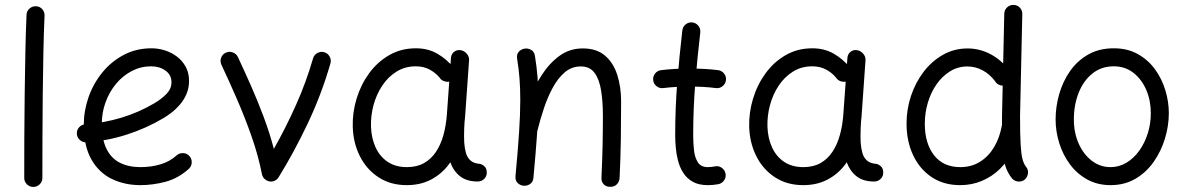

<svg xmlns="http://www.w3.org/2000/svg" viewBox="-20 -721 4810 778"><path d="M125.8 -695.7Q110.8 -696.2 99.5 -686.3Q88.1 -676.4 87.5 -660.9Q84.6 -597.4 82.9 -514Q81.2 -430.5 80 -339.3Q78.7 -248 78.5 -160.2Q78.2 -72.3 78.2 0Q78.2 15 89 25.7Q99.8 36.5 114.7 36.5Q130.2 36.5 141 25.7Q151.7 15 151.7 0Q151.7 -72.1 152 -160Q152.2 -247.9 153.2 -338.7Q154.2 -429.5 155.9 -512.4Q157.6 -595.3 160.5 -657.4Q161.1 -672.9 151.2 -684Q141.2 -695.1 125.8 -695.7Z M592.4 -452.3Q626.2 -452.3 650.5 -434.9Q674.8 -417.5 674.8 -387.8Q674.8 -361.4 654.7 -340.6Q634.6 -319.8 604.6 -302.1Q543.1 -265.7 471.9 -244.1Q400.7 -222.6 325.4 -217.4Q310.4 -216.2 300.4 -205Q290.3 -193.8 291.4 -178.4Q292.6 -163.5 304 -153.4Q315.4 -143.4 330.4 -144.4Q414.2 -150.1 493.4 -175.5Q572.6 -200.8 644.7 -243.7Q658.3 -252 675.6 -265.2Q692.8 -278.4 709 -297.2Q725.2 -316 735.6 -339.9Q746 -363.8 746 -393.1Q746 -425.8 732.5 -450.5Q718.9 -475.2 696.7 -491.9Q674.4 -508.7 647.7 -517Q621 -525.3 594.2 -525.3Q532 -525.3 481.5 -498.6Q430.9 -471.9 394.6 -427.2Q358.2 -382.6 338.8 -327.3Q319.5 -272.1 319.5 -214.8Q319.5 -129 350.2 -75.1Q380.9 -21.2 433 4Q485.2 29.2 548.8 29.2Q599.6 29.2 650.9 15.5Q702.1 1.8 744.9 -36.7Q756.2 -46.9 756.9 -62.3Q757.6 -77.6 747.4 -88.7Q737.6 -99.9 722.2 -100.6Q706.7 -101.3 695.5 -91.2Q668 -66.2 630.2 -55Q592.5 -43.8 548.8 -43.8Q500.5 -43.8 465.3 -61.8Q430.2 -79.7 411.3 -118.3Q392.5 -156.9 392.5 -218.5Q392.5 -265.1 407.9 -307Q423.3 -349 450.6 -381.8Q477.9 -414.6 514.4 -433.4Q550.8 -452.3 592.4 -452.3Z M895.1 -507.6Q881.3 -501.3 876 -486.9Q870.8 -472.5 877.2 -458.6Q908 -393.4 940.2 -319.2Q972.5 -244.9 999.6 -167.6Q1026.7 -90.3 1041.5 -15Q1044.7 0.5 1058.6 9Q1072.4 17.5 1087.6 13.4Q1101.8 9.3 1108.9 -2.7Q1171.7 -104.1 1227.2 -221.3Q1282.7 -338.4 1318.9 -463.8Q1323.2 -478.2 1315.8 -491.7Q1308.4 -505.2 1294 -509.3Q1279.6 -513.6 1266.2 -506.2Q1252.7 -498.8 1248.5 -484.4Q1220.3 -386.9 1178.8 -294.3Q1137.3 -201.7 1089.6 -117.8Q1072.4 -183.4 1048 -248.4Q1023.6 -313.4 996.5 -374.6Q969.4 -435.9 944.1 -489.6Q937.7 -503.5 923.3 -508.6Q909 -513.8 895.1 -507.6Z M1828 -272.8Q1813 -275 1801.7 -265.4Q1790.4 -255.9 1789.4 -241.3Q1788.4 -226.4 1787.8 -209Q1787.3 -191.6 1787.6 -174.4Q1788 -157.3 1788.6 -143.1Q1791.7 -100 1804.4 -64.2Q1817.1 -28.4 1844 -6.9Q1871 14.5 1915.8 14.5Q1931.3 14.5 1942 3.8Q1952.8 -7 1952.5 -22Q1952.2 -38.1 1943.9 -46.1Q1935.6 -54.1 1925.7 -56.8Q1900.2 -58.5 1886.7 -70.5Q1873.2 -82.5 1867.9 -101.5Q1862.7 -120.5 1861.1 -143.2Q1860.6 -155.9 1860.4 -170.8Q1860.3 -185.7 1861 -201.5Q1861.8 -217.3 1862.7 -231.3Q1863.8 -248 1853.5 -259.4Q1843.1 -270.7 1828 -272.8ZM1628.7 -43.8Q1583.3 -43.8 1551.4 -64.9Q1519.5 -86.1 1502.3 -123Q1485.2 -160 1483.3 -206.4Q1481.8 -251 1493.4 -294.6Q1505.1 -338.1 1528.7 -373.7Q1552.3 -409.4 1586.7 -430.8Q1621.1 -452.3 1665.1 -452.3Q1696.4 -452.3 1720.6 -439.3Q1744.8 -426.3 1761 -406.7Q1769.2 -393.7 1784.8 -390.5Q1800.4 -387.3 1812.4 -395Q1824.4 -402.7 1826.7 -417.8Q1828.9 -432.9 1819.6 -445.3Q1789.9 -481.8 1752 -503.5Q1714.1 -525.3 1665.2 -525.3Q1605.3 -525.3 1557.4 -497.7Q1509.4 -470.2 1475.8 -424.2Q1442.3 -378.2 1425 -321.7Q1407.8 -265.2 1409.4 -207.3Q1411.2 -142.1 1438.2 -88.2Q1465.3 -34.3 1513.9 -2.6Q1562.4 29.2 1628.4 29.2Q1683.3 29.2 1725.8 7.1Q1768.2 -14.9 1797.7 -53.6Q1827.1 -92.2 1843.9 -142.4Q1860.7 -192.5 1864.6 -248.4L1880.7 -476.6Q1881.7 -491.2 1871.4 -503.4Q1861.1 -515.6 1845.9 -517.8Q1831 -519.9 1819.7 -510.7Q1808.3 -501.4 1807.3 -486.3L1790.9 -258.4Q1787.7 -213.4 1777 -174.4Q1766.2 -135.3 1746.8 -106Q1727.4 -76.7 1698.2 -60.2Q1669.1 -43.8 1628.7 -43.8Z M2068.8 -7.4Q2067.3 10.5 2077.4 20.3Q2087.5 30.1 2100.7 31.5Q2114.7 33.1 2127.3 25.1Q2139.9 17.1 2141.5 -0.4Q2151.2 -105 2156.4 -180.6Q2161.5 -256.2 2161.5 -315.9Q2161.5 -365.8 2158.1 -408.7Q2154.7 -451.5 2147.6 -494.6Q2144.8 -512.8 2130.7 -519.8Q2116.6 -526.9 2102.2 -523.3Q2089.8 -520.4 2081.2 -510.1Q2072.7 -499.8 2075.4 -483.1Q2082 -442.7 2085.1 -403Q2088.2 -363.3 2088.2 -315.9Q2088.2 -259.4 2083.4 -185.7Q2078.6 -111.9 2068.8 -7.4ZM2090 -212.2Q2086.3 -197.1 2092.4 -184Q2098.6 -170.8 2112.5 -167.1Q2128.5 -163 2141.7 -170.2Q2154.8 -177.5 2157.5 -191Q2168.6 -236.1 2184 -282.1Q2199.3 -328.1 2220.3 -366.5Q2241.3 -405 2269.1 -428.4Q2297 -451.8 2333.4 -451.8Q2370.1 -451.8 2389.4 -425.5Q2408.6 -399.2 2415.8 -353.9Q2423 -308.7 2423 -251.4Q2423 -190.9 2421.7 -130.3Q2420.4 -69.8 2417.1 0.1Q2416.3 14.6 2425.8 25.4Q2435.4 36.1 2453.2 36.1Q2470.3 36.1 2480.1 25.2Q2489.9 14.3 2490.6 0.5Q2494.7 -81.4 2495.7 -157.9Q2496.8 -234.3 2496.8 -310.5Q2496.8 -367.7 2481.5 -416.6Q2466.2 -465.5 2432.2 -495.1Q2398.1 -524.8 2341.5 -524.8Q2288.6 -524.8 2247.5 -495Q2206.4 -465.2 2175.8 -417.8Q2145.3 -370.4 2124.1 -315.9Q2102.9 -261.3 2090 -212.2Z M2921.6 -395.8Q2923.5 -410.7 2914.2 -422.7Q2904.8 -434.8 2889.9 -436.7Q2861.9 -440.3 2833.1 -441.8Q2804.3 -443.2 2774.4 -443.2Q2745.5 -443.2 2716.5 -441.8Q2687.4 -440.3 2658.6 -436.7Q2643.7 -434.9 2634.3 -422.9Q2625 -410.9 2626.8 -395.9Q2628.5 -381 2640.6 -371.6Q2652.6 -362.3 2667.5 -364.1Q2693.8 -367.3 2720.8 -368.8Q2747.8 -370.2 2774.4 -370.2Q2802.7 -370.2 2829.3 -368.8Q2855.8 -367.3 2880.6 -364.1Q2895.6 -362.1 2907.6 -371.5Q2919.6 -380.8 2921.6 -395.8ZM2785.5 -630.1Q2770.6 -631.8 2758.6 -622.4Q2746.7 -613 2744.9 -598Q2732.7 -493.3 2724.3 -387.7Q2715.9 -282 2715.9 -173.3Q2715.9 -151.1 2718.2 -124Q2720.4 -97 2727.4 -70Q2734.4 -43 2748.7 -20.6Q2762.9 1.8 2787 15.5Q2811.2 29.2 2847.7 29.2Q2857.4 29.2 2868.2 28.4Q2879 27.5 2890.6 25.4Q2905.3 22.4 2914.1 9.8Q2922.9 -2.7 2919.9 -17.5Q2917.2 -32.1 2904.7 -41Q2892.2 -49.9 2877.4 -46.9Q2861.5 -43.8 2847.7 -43.8Q2820.4 -43.8 2807.9 -63.1Q2795.5 -82.3 2792.2 -112.1Q2788.9 -141.9 2788.9 -173.3Q2788.9 -278.7 2797.1 -382Q2805.4 -485.4 2817.6 -589.5Q2819.3 -604.4 2809.9 -616.4Q2800.5 -628.3 2785.5 -630.1Z M3434.4 -272.8Q3419.5 -275 3408.2 -265.4Q3396.9 -255.9 3395.8 -241.3Q3394.8 -226.4 3394.3 -209Q3393.7 -191.6 3394.1 -174.4Q3394.4 -157.3 3395.1 -143.1Q3398.1 -100 3410.8 -64.2Q3423.5 -28.4 3450.5 -6.9Q3477.4 14.5 3522.3 14.5Q3537.7 14.5 3548.5 3.8Q3559.3 -7 3559 -22Q3558.7 -38.1 3550.4 -46.1Q3542.1 -54.1 3532.1 -56.8Q3506.7 -58.5 3493.1 -70.5Q3479.6 -82.5 3474.4 -101.5Q3469.1 -120.5 3467.5 -143.2Q3467 -155.9 3466.9 -170.8Q3466.7 -185.7 3467.5 -201.5Q3468.2 -217.3 3469.2 -231.3Q3470.2 -248 3459.9 -259.4Q3449.6 -270.7 3434.4 -272.8ZM3235.2 -43.8Q3189.7 -43.8 3157.8 -64.9Q3125.9 -86.1 3108.8 -123Q3091.6 -160 3089.8 -206.4Q3088.3 -251 3099.9 -294.6Q3111.5 -338.1 3135.1 -373.7Q3158.8 -409.4 3193.1 -430.8Q3227.5 -452.3 3271.5 -452.3Q3302.9 -452.3 3327.1 -439.3Q3351.3 -426.3 3367.4 -406.7Q3375.7 -393.7 3391.2 -390.5Q3406.8 -387.3 3418.8 -395Q3430.8 -402.7 3433.1 -417.8Q3435.4 -432.9 3426 -445.3Q3396.3 -481.8 3358.4 -503.5Q3320.6 -525.3 3271.7 -525.3Q3211.8 -525.3 3163.8 -497.7Q3115.8 -470.2 3082.3 -424.2Q3048.7 -378.2 3031.5 -321.7Q3014.3 -265.2 3015.8 -207.3Q3017.6 -142.1 3044.7 -88.2Q3071.7 -34.3 3120.3 -2.6Q3168.9 29.2 3234.9 29.2Q3289.8 29.2 3332.2 7.1Q3374.7 -14.9 3404.1 -53.6Q3433.5 -92.2 3450.3 -142.4Q3467.1 -192.5 3471 -248.4L3487.1 -476.6Q3488.2 -491.2 3477.8 -503.4Q3467.5 -515.6 3452.4 -517.8Q3437.4 -519.9 3426.1 -510.7Q3414.8 -501.4 3413.8 -486.3L3397.3 -258.4Q3394.2 -213.4 3383.4 -174.4Q3372.7 -135.3 3353.2 -106Q3333.8 -76.7 3304.7 -60.2Q3275.5 -43.8 3235.2 -43.8Z M4086.7 -701Q4071.7 -701.4 4060.8 -691.1Q4049.8 -680.7 4049.4 -665.3L4040.2 -249.9Q4039.6 -178.5 4041.5 -131.7Q4043.4 -85 4052.1 -53.9Q4060.9 -22.9 4080.3 1.3Q4089.8 12.9 4105.3 14.5Q4120.8 16.1 4132.2 6.7Q4143.6 -3.1 4145.4 -18.5Q4147.3 -33.9 4137.5 -45.3Q4128.7 -56.6 4123.4 -75.7Q4118.1 -94.8 4115.7 -135Q4113.3 -175.3 4113.3 -249.1L4122.4 -663.8Q4122.8 -679.3 4112.5 -690.1Q4102.1 -700.9 4086.7 -701ZM3900.9 -524.7Q3846.3 -524.7 3801 -499Q3755.6 -473.3 3722.5 -429.9Q3689.4 -386.5 3671.4 -332.2Q3653.4 -277.9 3653.4 -220.6Q3653.4 -148.7 3680.1 -92.1Q3706.7 -35.5 3755.4 -3.2Q3804 29.2 3870.3 29.2Q3918.2 29.2 3959.1 11.8Q4000.1 -5.5 4031.9 -36.7Q4063.7 -68 4084.5 -109.9Q4105.2 -151.9 4112.3 -200.9Q4113.6 -216.6 4105.3 -228.6Q4097 -240.6 4082 -243Q4067.1 -245.5 4053.9 -236.8Q4040.6 -228.1 4039.7 -213.1Q4031.1 -163.6 4008.4 -125.3Q3985.7 -87 3950.9 -65.4Q3916.1 -43.8 3871.2 -43.8Q3802.4 -43.8 3764.9 -91.8Q3727.4 -139.8 3727.4 -219.5Q3727.4 -263.8 3739.8 -305.3Q3752.2 -346.9 3775.3 -379.8Q3798.3 -412.7 3830 -432.2Q3861.7 -451.7 3900 -451.7Q3931.6 -451.7 3960.5 -436.7Q3989.4 -421.7 4012 -392.2Q4019.2 -379.1 4034.2 -375.3Q4049.3 -371.5 4062.1 -378.8Q4075 -386.2 4079.4 -401.4Q4083.7 -416.6 4075.4 -429.1Q4040 -476.7 3995.2 -500.7Q3950.4 -524.7 3900.9 -524.7Z M4493.2 -452.3Q4538.8 -452.3 4572.5 -426.1Q4606.1 -399.9 4624.7 -356.8Q4643.2 -313.7 4643.2 -262.7Q4643.2 -219.2 4630.7 -180Q4618.2 -140.7 4596.1 -110Q4574 -79.4 4544.3 -61.6Q4514.6 -43.8 4480 -43.8Q4438 -43.8 4404.4 -69.4Q4370.7 -94.9 4351.1 -138.8Q4331.4 -182.6 4331.4 -237.3Q4331.4 -296.1 4350.8 -345Q4370.1 -393.9 4406.5 -423.1Q4442.8 -452.3 4493.2 -452.3ZM4493.2 -525.3Q4433.5 -525.3 4389.1 -499.8Q4344.7 -474.4 4315.5 -432.4Q4286.4 -390.3 4271.9 -339.4Q4257.4 -288.4 4257.4 -237.3Q4257.4 -187.6 4272.5 -140.1Q4287.5 -92.7 4316.1 -54.4Q4344.7 -16.1 4386.1 6.5Q4427.5 29.2 4480 29.2Q4536.9 29.2 4581 3.3Q4625.1 -22.6 4655 -65.5Q4685 -108.3 4700.6 -159.9Q4716.2 -211.4 4716.2 -262.7Q4716.2 -308.8 4702.1 -355.3Q4688 -401.8 4660.2 -440.2Q4632.3 -478.5 4590.5 -501.9Q4548.8 -525.3 4493.2 -525.3Z"/></svg>

Font: Mikhak VF
Style: Regular
Weight: 100
Designer: Amin Abedi
Version: Version 3.001